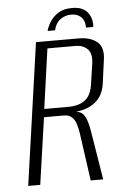

<svg xmlns="http://www.w3.org/2000/svg" viewBox="-52 -757 517 796"><g transform="rotate(-5 206.5 -359.5)"><path d="M278 -719Q305 -719 321.5 -710.5Q338 -702 346.5 -688.5Q355 -675 358 -660Q361 -645 359 -633H329Q329 -662 313.5 -677Q298 -692 273 -692Q247 -692 227 -677.5Q207 -663 200 -633H169Q174 -652 186.5 -671.5Q199 -691 221 -705Q243 -719 278 -719ZM33 0 117 -591H295Q343 -591 371 -568Q399 -545 391 -493L378 -397Q371 -344 335 -317Q299 -290 246 -289L247 -290Q279 -290 292 -268.5Q305 -247 312 -203L345 0H293L265 -200Q262 -219 256.5 -237Q251 -255 239 -266.5Q227 -278 206 -278H123L83 0ZM127 -312H227Q272 -312 298 -332.5Q324 -353 330 -403L342 -485Q347 -525 328 -543Q309 -561 280 -561H162Z"/></g></svg>

Font: Alumni Sans Light
Style: Italic
Weight: 300
Italic angle: -8°
Version: Version 1.016